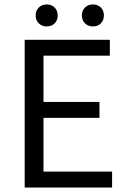

<svg xmlns="http://www.w3.org/2000/svg" viewBox="-20 -833 567 853"><path d="M89.7 0V-656.3H468V-585.6H173.2V-380H421.9V-309.3H173.2V-70.7H478V0ZM187.4 -715.5Q166.6 -715.5 152.5 -729.1Q138.4 -742.8 138.4 -764.4Q138.4 -786 152.5 -799.7Q166.6 -813.3 187.4 -813.3Q209.1 -813.3 222.7 -799.7Q236.3 -786 236.3 -764.4Q236.3 -742.8 222.7 -729.1Q209.1 -715.5 187.4 -715.5ZM392.6 -715.5Q371.9 -715.5 357.8 -729.1Q343.7 -742.8 343.7 -764.4Q343.7 -786 357.8 -799.7Q371.9 -813.3 392.6 -813.3Q414.4 -813.3 428 -799.7Q441.6 -786 441.6 -764.4Q441.6 -742.8 428 -729.1Q414.4 -715.5 392.6 -715.5Z"/></svg>

Font: Source Sans 3 VF
Style: Regular
Weight: 200
Designer: Paul D. Hunt
Foundry: Adobe
Version: Version 3.046;hotconv 1.0.118;makeotfexe 2.5.65603